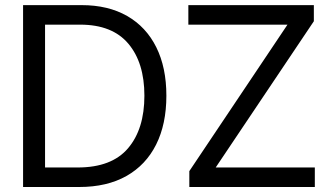

<svg xmlns="http://www.w3.org/2000/svg" viewBox="-20 -748 1323 768"><path d="M296.9 0H72.3V-727.5H306.6Q412.6 -727.5 488.5 -684.1Q564.5 -640.6 605 -559.3Q645.5 -478 645.5 -365.2Q645.5 -251.5 604.5 -169.7Q563.5 -87.9 485.6 -43.9Q407.7 0 296.9 0ZM160.2 -78.1H291Q426.8 -78.1 492.2 -155Q557.6 -231.9 557.6 -365.2Q557.6 -497.1 493.4 -573.2Q429.2 -649.4 300.8 -649.4H160.2ZM737.3 0V-63.5L1129.9 -649.4H733.4V-727.5H1235.4V-663.1L842.8 -78.1H1239.3V0Z"/></svg>

Font: Inter Display
Style: Regular
Weight: 400
Designer: Rasmus Andersson
Foundry: rsms
Version: Version 4.000;git-37864ae